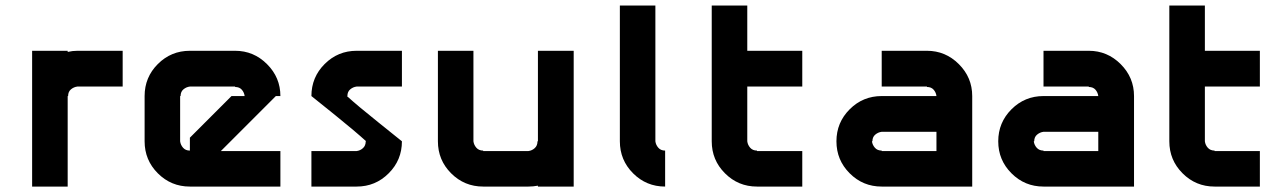

<svg xmlns="http://www.w3.org/2000/svg" viewBox="-20 -687 4743 707"><path d="M265 -500H431.7V-368.3H265Q251.7 -366.7 241.2 -357.9Q230.8 -349.2 230.8 -333.3H229.2V0H98.3V-500H229.2V-495.8Q246.7 -500 265 -500Z M793.3 -130.8H1012.5V0H679.2Q610 0 561.2 -48.8Q512.5 -97.5 512.5 -166.7V-333.3Q512.5 -402.5 561.2 -451.2Q610 -500 679.2 -500H845.8Q914.2 -500 963.3 -450.8Q1012.5 -401.7 1012.5 -333.3H995.8L829.2 -166.7ZM679.2 -132.5V-180L832.5 -333.3H880.8Q879.2 -346.7 870.4 -356.7Q861.7 -366.7 845.8 -366.7V-368.3H679.2Q665.8 -366.7 655.4 -357.9Q645 -349.2 645 -333.3H643.3V-166.7Q645 -153.3 654.2 -142.9Q663.3 -132.5 679.2 -132.5Z M1293.3 -130.8Q1306.7 -132.5 1316.7 -141.7Q1326.7 -150.8 1326.7 -166.7H1328.3Q1290 -201.7 1213.8 -263.3Q1137.5 -325 1126.7 -333.3Q1126.7 -402.5 1175.4 -451.2Q1224.2 -500 1293.3 -500H1460V-368.3H1293.3Q1280 -366.7 1269.6 -357.9Q1259.2 -349.2 1259.2 -333.3H1257.5Q1295.8 -298.3 1372.9 -236.7Q1450 -175 1460 -166.7Q1460 -97.5 1411.2 -48.8Q1362.5 0 1293.3 0H1126.7V-130.8Z M1960.8 -3.3Q1943.3 0 1925.8 0H1759.2Q1690 0 1641.2 -48.8Q1592.5 -97.5 1592.5 -166.7V-500H1723.3V-166.7Q1725 -153.3 1734.2 -142.9Q1743.3 -132.5 1759.2 -132.5V-130.8H1925.8Q1939.2 -132.5 1949.2 -141.7Q1959.2 -150.8 1959.2 -166.7H1960.8V-500H2092.5V0H1960.8Z M2393.3 -166.7Q2395 -153.3 2404.2 -142.9Q2413.3 -132.5 2429.2 -132.5V0Q2360 0 2311.2 -48.8Q2262.5 -97.5 2262.5 -166.7V-666.7H2393.3Z M2767.5 0Q2698.3 0 2649.6 -48.8Q2600.8 -97.5 2600.8 -166.7V-666.7H2731.7V-500H2934.2V-368.3H2731.7V-166.7Q2733.3 -153.3 2742.5 -142.9Q2751.7 -132.5 2767.5 -132.5V-130.8H2934.2V0Z M3560 0H3226.7Q3157.5 0 3108.8 -48.8Q3060 -97.5 3060 -166.7Q3060 -235.8 3108.8 -284.6Q3157.5 -333.3 3226.7 -333.3H3428.3Q3426.7 -346.7 3417.9 -356.7Q3409.2 -366.7 3393.3 -366.7V-368.3H3226.7V-500H3393.3Q3461.7 -500 3510.8 -450.8Q3560 -401.7 3560 -333.3ZM3428.3 -130.8V-201.7H3226.7Q3213.3 -200 3202.9 -191.2Q3192.5 -182.5 3192.5 -166.7H3190.8Q3192.5 -153.3 3201.7 -142.9Q3210.8 -132.5 3226.7 -132.5V-130.8Z M4155.8 0H3822.5Q3753.3 0 3704.6 -48.8Q3655.8 -97.5 3655.8 -166.7Q3655.8 -235.8 3704.6 -284.6Q3753.3 -333.3 3822.5 -333.3H4024.2Q4022.5 -346.7 4013.8 -356.7Q4005 -366.7 3989.2 -366.7V-368.3H3822.5V-500H3989.2Q4057.5 -500 4106.7 -450.8Q4155.8 -401.7 4155.8 -333.3ZM4024.2 -130.8V-201.7H3822.5Q3809.2 -200 3798.8 -191.2Q3788.3 -182.5 3788.3 -166.7H3786.7Q3788.3 -153.3 3797.5 -142.9Q3806.7 -132.5 3822.5 -132.5V-130.8Z M4452.5 0Q4383.3 0 4334.6 -48.8Q4285.8 -97.5 4285.8 -166.7V-666.7H4416.7V-500H4619.2V-368.3H4416.7V-166.7Q4418.3 -153.3 4427.5 -142.9Q4436.7 -132.5 4452.5 -132.5V-130.8H4619.2V0Z"/></svg>

Font: 0xA000-Squareish
Style: Squareish-Bold
Weight: 700
Version: Version 0.1